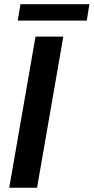

<svg xmlns="http://www.w3.org/2000/svg" viewBox="-20 -883 440 903"><path d="M277.8 -710.9 154.3 0H23.4L147 -710.9ZM400.4 -863.3 388.2 -786.1H63.5L76.2 -863.3Z"/></svg>

Font: Roboto SemiBold
Style: Italic
Weight: 600
Designer: Christian Robertson
Foundry: Google
Version: Version 3.009; 2024